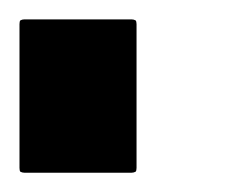

<svg xmlns="http://www.w3.org/2000/svg" viewBox="-60 -517 240 197"><path d="M80.1 -492.2Q80.1 -443.4 80.1 -344.7Q80.1 -341.8 79.1 -340.8Q77.1 -339.8 75.2 -339.8Q38.1 -339.8 -35.2 -339.8Q-37.1 -339.8 -39.1 -340.8Q-40 -341.8 -40 -344.7Q-40 -393.6 -40 -492.2Q-40 -495.1 -39.1 -496.1Q-37.1 -497.1 -35.2 -497.1Q2 -497.1 75.2 -497.1Q77.1 -497.1 79.1 -496.1Q80.1 -495.1 80.1 -492.2Z"/></svg>

Font: Typeface
Style: Regular
Weight: 400
Version: Version 1.0